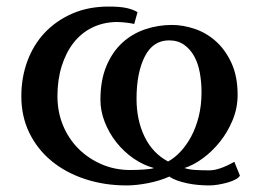

<svg xmlns="http://www.w3.org/2000/svg" viewBox="-20 -555 784 585"><path d="M711 -20Q708 -14 698 -8.5Q688 -3 674 1Q660 5 645 7.5Q630 10 618 10Q602 10 584.5 8.5Q567 7 550.5 3.5Q534 0 520 -5Q506 -10 496 -17Q467 -4 431 3Q395 10 366 10Q298 10 239 -9.5Q180 -29 137 -64.5Q94 -100 69.5 -150Q45 -200 45 -262Q45 -319 63.5 -369Q82 -419 116.5 -455.5Q151 -492 200 -513.5Q249 -535 311 -535Q346 -535 366 -530.5Q386 -526 399 -518L389 -482Q376 -485 360.5 -486.5Q345 -488 334 -488Q293 -487 260 -470.5Q227 -454 204 -424.5Q181 -395 168 -353.5Q155 -312 155 -262Q155 -214 172 -173Q189 -132 219 -102Q249 -72 289.5 -54.5Q330 -37 377 -37Q397 -37 419 -38.5Q441 -40 449 -43Q416 -52 386.5 -72.5Q357 -93 334.5 -121.5Q312 -150 299 -183.5Q286 -217 286 -251Q286 -311 304.5 -354.5Q323 -398 353.5 -425.5Q384 -453 423 -466Q462 -479 504 -479Q538 -479 573.5 -467Q609 -455 638 -429Q667 -403 685.5 -362.5Q704 -322 704 -266Q704 -226 689 -189.5Q674 -153 650.5 -123.5Q627 -94 598.5 -73Q570 -52 542 -43Q557 -38 577.5 -37Q598 -36 618 -36Q648 -36 694 -62ZM396 -254Q396 -189 420.5 -138.5Q445 -88 492 -63Q511 -73 529.5 -92.5Q548 -112 562.5 -139Q577 -166 585.5 -200Q594 -234 594 -274Q594 -304 589 -332.5Q584 -361 572 -383Q560 -405 541 -418.5Q522 -432 495 -432Q446 -432 421 -382.5Q396 -333 396 -254Z"/></svg>

Font: PT Serif Caption
Style: Regular
Weight: 400
Designer: A.Korolkova, O.Umpeleva, V.Yefimov
Foundry: ParaType Ltd
Version: Version 1.000W OFL